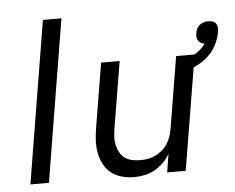

<svg xmlns="http://www.w3.org/2000/svg" viewBox="-52 -797 1061 867"><g transform="rotate(-5 478.5 -363.5)"><path d="M52 0 173 -735H257L136 0Z M522 8Q493 8 466 0.5Q439 -7 418 -23.5Q397 -40 384.5 -64.5Q372 -89 367 -116Q362 -143 363.5 -172Q365 -201 370 -230L418 -520H502L452 -218Q449 -199 448 -180Q447 -161 451 -143.5Q455 -126 463.5 -110.5Q472 -95 486 -84.5Q500 -74 518 -70Q536 -66 555 -66Q572 -66 589 -68.5Q606 -71 623 -79Q640 -87 654.5 -99Q669 -111 679 -126.5Q689 -142 695 -159Q701 -176 704 -193L758 -520H842L756 0H672L685 -83Q673 -62 655 -44Q637 -26 615 -14Q593 -2 569 3Q545 8 522 8ZM788 -447 773 -494Q790 -498 806.5 -504Q823 -510 838.5 -518.5Q854 -527 868 -539Q882 -551 891 -565Q882 -566 874.5 -570Q867 -574 862.5 -581Q858 -588 857 -597Q856 -606 858 -615Q859 -625 863.5 -634.5Q868 -644 876.5 -651Q885 -658 895.5 -661Q906 -664 916 -664Q926 -664 935.5 -661Q945 -658 950.5 -650.5Q956 -643 957 -633Q958 -623 956 -613Q951 -583 936.5 -554.5Q922 -526 898.5 -504.5Q875 -483 846.5 -469Q818 -455 788 -447Z"/></g></svg>

Font: Iosevka Aile Oblique
Style: Regular
Weight: 400
Italic angle: -9°
Designer: Belleve Invis
Foundry: Belleve Invis
Version: Version 31.1.0; ttfautohint (v1.8.4)